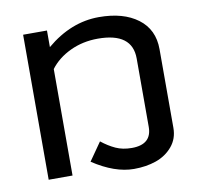

<svg xmlns="http://www.w3.org/2000/svg" viewBox="-81 -806 955 913"><g transform="rotate(-10 396.0 -350.0)"><path d="M356.9 -137.2Q390.1 -110.8 423.6 -95.5Q457 -80.1 501 -80.1Q597.2 -80.1 597.2 -165V-495.1Q597.2 -620.1 431.2 -620.1Q358.4 -620.1 297.4 -591.3Q236.3 -562.5 200.2 -514.2V0H85V-700.2H200.2V-620.1Q318.8 -720.2 454.1 -720.2Q571.8 -720.2 641.8 -667.7Q711.9 -615.2 711.9 -520V-140.1Q711.9 -87.9 680.7 -50.8Q649.4 -13.7 601.3 3.2Q553.2 20 494.1 20Q401.4 20 295.9 -49.8Z"/></g></svg>

Font: Copperplate Sans CC Heavy
Style: Regular
Weight: 400
Designer: indestructible type*
Foundry: Cowboy Collective
Version: Version 1.000